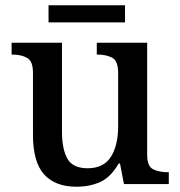

<svg xmlns="http://www.w3.org/2000/svg" viewBox="-20 -698 684 728"><path d="M270 10Q189 10 147 -37Q105 -84 105 -186V-422Q105 -466 83 -478.5Q61 -491 27 -491H24V-536H215V-198Q215 -133 235.5 -96.5Q256 -60 312 -60Q373 -60 400.5 -103.5Q428 -147 428 -219V-421Q428 -467 405.5 -479Q383 -491 351 -491H347V-536H538V-111Q538 -67 561 -56Q584 -45 616 -45H620V0H450L435 -78H430Q400 -26 360 -8Q320 10 270 10ZM164 -613V-678H454V-613Z"/></svg>

Font: Noto Serif Sinhala Medium
Style: Regular
Weight: 500
Designer: Jelle Bosma - Monotype Design Team
Foundry: Monotype Imaging Inc.
Version: Version 2.007; ttfautohint (v1.8.4.7-5d5b)